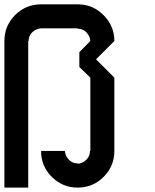

<svg xmlns="http://www.w3.org/2000/svg" viewBox="-20 -853 707 873"><path d="M275 -166.7Q276.7 -144.2 292.9 -127.1Q309.2 -110 333.3 -110V-108.3Q355 -110 372.1 -126.2Q389.2 -142.5 389.2 -166.7H390.8V-500L340.8 -548.3V-615.8L390.8 -666.7Q389.2 -688.3 373.3 -705.4Q357.5 -722.5 333.3 -722.5V-724.2H166.7Q144.2 -722.5 127.1 -706.7Q110 -690.8 110 -666.7H108.3V0H0V-666.7Q0 -735.8 48.8 -784.6Q97.5 -833.3 166.7 -833.3H333.3Q401.7 -833.3 450.8 -784.2Q500 -735 500 -666.7L416.7 -583.3L500 -500V-166.7Q500 -97.5 451.2 -48.8Q402.5 0 333.3 0Q264.2 0 215.4 -48.8Q166.7 -97.5 166.7 -166.7Z"/></svg>

Font: 0xA000-Mono
Style: Mono-Bold
Weight: 700
Version: Version 0.1